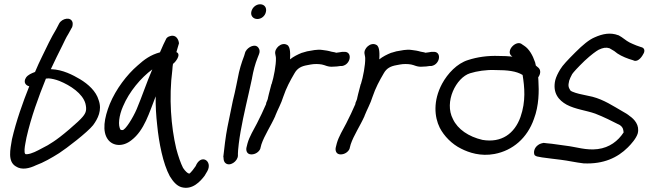

<svg xmlns="http://www.w3.org/2000/svg" viewBox="-20 -729 3037 899"><path d="M117 -325C87 -250 56 -163 36 -77C28 -29 15 27 54 50C82 69 119 59 148 45C184 32 222 10 257 -12C291 -34 389 -109 416 -143C438 -173 459 -213 442 -260C430 -302 393 -335 355 -358C321 -378 274 -403 220 -405H218C235 -442 254 -480 271 -514C281 -534 289 -553 300 -570L316 -599L317 -600C320 -607 321 -615 320 -623C313 -653 270 -643 257 -619L243 -592C232 -573 219 -551 209 -530C188 -485 166 -445 144 -392C128 -386 111 -379 102 -366C87 -343 102 -328 117 -325ZM195 -361C198 -361 203 -362 208 -362C222 -361 240 -357 258 -350C310 -329 367 -291 380 -244C387 -215 383 -201 367 -182C358 -171 337 -151 304 -123C270 -94 246 -76 229 -65C211 -53 196 -44 179 -36C153 -22 129 -9 107 -7H106C98 -6 94 -8 95 -30C96 -47 101 -67 104 -85C126 -182 160 -274 195 -361Z M806 -485C810 -498 814 -514 818 -526C817 -542 805 -569 777 -560C768 -558 763 -554 759 -549C752 -536 739 -508 729 -484C685 -472 656 -451 624 -422C574 -379 523 -312 494 -242C468 -177 457 -113 486 -75C508 -46 554 -39 596 -73C656 -119 679 -202 709 -278C708 -234 711 -187 716 -143C724 -61 743 37 775 96C791 122 807 140 828 147C881 163 919 119 938 94L951 72C977 25 921 -12 896 49L882 68C878 73 868 85 865 84L864 83H863C859 82 848 74 837 57C826 35 815 4 805 -34C781 -136 770 -270 787 -402C788 -413 788 -421 790 -430C801 -437 831 -475 806 -485ZM693 -404C667 -344 645 -277 620 -218C603 -178 566 -118 553 -120C552 -120 549 -120 545 -121C531 -140 537 -188 556 -231C585 -300 640 -365 693 -404Z M1185 -640C1204 -640 1221 -654 1225 -673C1230 -693 1218 -709 1198 -709C1178 -709 1161 -693 1157 -675C1152 -655 1166 -640 1185 -640ZM1079 -294C1073 -270 1067 -244 1062 -217L1045 -134C1037 -95 1029 -27 1026 2L1025 3L1026 4C1026 8 1027 10 1027 15C1027 22 1031 31 1035 34C1055 53 1093 27 1094 0V-10C1094 -16 1095 -31 1098 -56C1107 -130 1127 -215 1145 -294C1151 -319 1155 -341 1160 -362V-363C1166 -397 1175 -431 1186 -458L1193 -476C1197 -486 1196 -496 1192 -502C1178 -529 1140 -509 1130 -488L1129 -487L1123 -467C1111 -436 1100 -401 1093 -361C1088 -340 1085 -318 1079 -294Z M1582 -420C1624 -427 1632 -491 1589 -486H1581C1573 -484 1566 -484 1554 -482C1553 -482 1551 -483 1548 -484L1532 -487C1524 -489 1518 -491 1511 -492L1490 -495C1464 -499 1439 -492 1420 -489H1419L1395 -482H1394C1374 -474 1354 -464 1338 -451C1339 -473 1341 -511 1324 -519C1297 -534 1263 -501 1269 -476C1270 -467 1272 -465 1272 -456C1273 -426 1262 -367 1252 -336L1251 -335C1247 -318 1243 -305 1239 -289L1235 -272C1234 -266 1234 -265 1231 -258C1225 -243 1226 -248 1226 -242C1213 -212 1198 -180 1183 -151C1168 -122 1148 -90 1139 -58L1134 -38C1131 -24 1136 -6 1157 -6C1176 -6 1193 -18 1199 -33V-34L1204 -53C1218 -95 1248 -139 1269 -186V-187C1280 -215 1297 -245 1306 -275C1321 -319 1338 -350 1359 -386C1372 -409 1390 -419 1419 -424L1435 -427C1451 -430 1471 -430 1487 -427C1501 -425 1515 -414 1542 -417C1552 -417 1562 -418 1574 -420Z M2000 -420C2042 -427 2050 -491 2007 -486H1999C1991 -484 1984 -484 1972 -482C1971 -482 1969 -483 1966 -484L1950 -487C1942 -489 1936 -491 1929 -492L1908 -495C1882 -499 1857 -492 1838 -489H1837L1813 -482H1812C1792 -474 1772 -464 1756 -451C1757 -473 1759 -511 1742 -519C1715 -534 1681 -501 1687 -476C1688 -467 1690 -465 1690 -456C1691 -426 1680 -367 1670 -336L1669 -335C1665 -318 1661 -305 1657 -289L1653 -272C1652 -266 1652 -265 1649 -258C1643 -243 1644 -248 1644 -242C1631 -212 1616 -180 1601 -151C1586 -122 1566 -90 1557 -58L1552 -38C1549 -24 1554 -6 1575 -6C1594 -6 1611 -18 1617 -33V-34L1622 -53C1636 -95 1666 -139 1687 -186V-187C1698 -215 1715 -245 1724 -275C1739 -319 1756 -350 1777 -386C1790 -409 1808 -419 1837 -424L1853 -427C1869 -430 1889 -430 1905 -427C1919 -425 1933 -414 1960 -417C1970 -417 1980 -418 1992 -420Z M2039 -131C2059 -92 2096 -54 2139 -33C2176 -14 2231 4 2295 -8C2381 -24 2449 -83 2480 -172C2504 -235 2504 -303 2501 -351L2500 -367C2510 -380 2514 -399 2502 -411L2489 -422C2487 -428 2487 -435 2484 -441C2475 -468 2458 -500 2434 -515L2425 -521C2399 -545 2346 -492 2375 -467H2376L2379 -464C2360 -466 2340 -467 2316 -467C2264 -469 2215 -462 2172 -448C2120 -432 2076 -385 2050 -337C2007 -257 2014 -181 2039 -131ZM2181 -386C2213 -396 2257 -403 2299 -401H2300C2357 -401 2398 -396 2427 -378C2436 -322 2443 -255 2417 -181C2389 -103 2328 -59 2239 -74C2174 -89 2123 -124 2101 -171C2058 -252 2116 -366 2181 -386Z M2928 -186C2920 -193 2907 -201 2894 -208C2852 -232 2808 -262 2754 -276L2708 -286C2687 -290 2659 -298 2651 -305C2642 -320 2639 -326 2645 -351C2648 -359 2652 -370 2659 -382C2665 -391 2686 -414 2717 -444C2748 -473 2772 -490 2783 -496C2804 -506 2818 -508 2834 -503L2856 -490C2874 -474 2899 -462 2925 -453L2944 -447C2962 -436 2982 -456 2992 -476C2999 -486 3002 -505 2980 -509L2960 -516C2949 -521 2937 -525 2928 -530C2910 -539 2897 -553 2876 -564H2875C2838 -578 2802 -571 2764 -554C2738 -543 2709 -519 2674 -484C2639 -449 2614 -423 2603 -404C2592 -386 2584 -369 2580 -354C2566 -293 2597 -259 2633 -239C2674 -217 2725 -212 2767 -197C2806 -182 2848 -161 2883 -143C2896 -133 2898 -127 2900 -109C2874 -69 2834 -38 2779 -31C2724 -24 2680 -41 2628 -47C2600 -50 2571 -56 2542 -58L2525 -60C2523 -60 2507 -56 2501 -51C2481 -38 2477 -16 2483 -3C2487 1 2493 4 2502 5L2518 8C2544 11 2575 16 2605 19C2639 23 2677 32 2713 36H2714C2805 40 2871 10 2920 -39C2936 -55 2959 -81 2966 -104C2976 -143 2950 -171 2928 -186Z"/></svg>

Font: Stray Cat
Style: ExBdObl
Weight: 800
Version: Version 1.0